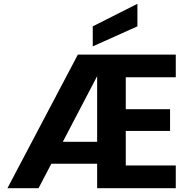

<svg xmlns="http://www.w3.org/2000/svg" viewBox="-20 -986 993 1006"><path d="M19 0 388 -700H901V-581H639V-414H871V-300H639V-119H901V0H489V-587L182 0ZM164 -128 228 -243H561V-128ZM466 -743V-848L700 -966V-848Z"/></svg>

Font: DM Sans 24pt Black
Style: Regular
Weight: 900
Designer: Colophon Foundry, Jonny Pinhorn
Foundry: Colophon Foundry
Version: Version 4.004;gftools[0.9.30]